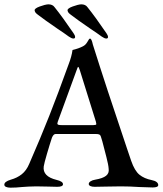

<svg xmlns="http://www.w3.org/2000/svg" viewBox="-23 -862 751 887"><path d="M-3 -9Q-3 -23 27 -32Q56 -40 77.5 -57Q99 -74 112 -105Q164 -224 204.5 -326.5Q245 -429 294 -565Q308 -601 312 -631Q341 -638 360 -648Q372 -654 379.5 -666.5Q387 -679 389 -682Q395 -686 398 -680Q401 -675 403 -668Q405 -661 406 -656Q466 -465 563 -178L583 -119Q599 -73 621 -55Q643 -37 678 -30Q693 -27 700.5 -21Q708 -15 708 -7Q708 4 682 4L620 2Q577 -1 535 -1L467 0Q447 1 414 1Q402 1 394.5 -2.5Q387 -6 387 -12Q387 -19 395.5 -24.5Q404 -30 417 -32Q452 -38 467 -50Q482 -62 479 -82Q478 -100 468.5 -136.5Q459 -173 450 -208Q448 -213 443 -231Q441 -238 436 -240.5Q431 -243 419 -243H234Q224 -243 217 -226Q207 -196 194 -151.5Q181 -107 179 -93Q173 -47 238 -31Q268 -24 268 -11Q268 1 241 1Q216 1 201 0L144 -1Q129 -1 109 0Q89 1 79 2Q51 5 25 5Q13 5 5 1.5Q-3 -2 -3 -9ZM408 -284Q414 -284 418 -285Q422 -286 422 -289Q422 -290 420 -300L346 -537Q341 -553 338 -553Q336 -553 331 -538L244 -300L242 -292Q242 -287 247 -285.5Q252 -284 262 -284ZM324 -691Q324 -698 317 -708Q266 -783 229 -829Q220 -842 200 -842Q185 -841 160.5 -832Q136 -823 137 -814Q138 -808 141 -804Q144 -800 152 -794Q183 -770 243 -729Q279 -705 295 -693Q308 -684 316 -684Q324 -684 324 -691ZM476 -691Q476 -698 469 -708Q418 -783 381 -829Q372 -842 352 -842Q337 -841 312.5 -832Q288 -823 289 -814Q290 -808 293 -804Q296 -800 304 -794Q335 -770 395 -729Q431 -705 447 -693Q460 -684 468 -684Q476 -684 476 -691Z"/></svg>

Font: EB Garamond Medium
Style: Regular
Weight: 500
Designer: Georg Duffner and Octavio Pardo
Foundry: Georg Duffner
Version: Version 1.000